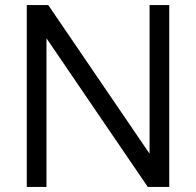

<svg xmlns="http://www.w3.org/2000/svg" viewBox="-20 -740 776 760"><path d="M86 0V-720H171L584 -114L572 -112V-720H650V0H565L152 -606L164 -608V0Z"/></svg>

Font: Instrument Sans
Style: Regular
Weight: 400
Designer: Rodrigo Fuenzalida
Foundry: fragTYPE
Version: Version 1.000;gftools[0.9.28]